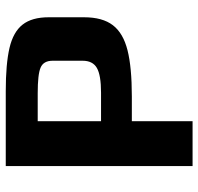

<svg xmlns="http://www.w3.org/2000/svg" viewBox="-31 -658 689 667"><g transform="rotate(-90 313.5 -324.5)"><path d="M70 0ZM70 -649H330Q425 -649 480.5 -636Q536 -623 561.5 -590.5Q587 -558 587 -500V-377Q587 -313 559.5 -277Q532 -241 472.5 -226Q413 -211 312 -211H226V0H70ZM325 -318Q386 -318 411 -332.5Q436 -347 436 -382V-486Q436 -518 412 -528Q389 -538 323 -538H226V-318Z"/></g></svg>

Font: Play
Style: Bold
Weight: 700
Designer: Jonas Hecksher (Cyrillic expansion: Cyreal)
Foundry: Jonas Hecksher, Playtype, e-types AS
Version: Version 2.101; ttfautohint (v1.5.65-e2d9)